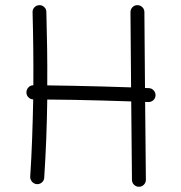

<svg xmlns="http://www.w3.org/2000/svg" viewBox="-20 -690 704 748"><path d="M585.9 -317.9Q585.4 -306.6 576.9 -299.3Q568.4 -292 557.1 -292.5Q551.3 -293 545.4 -293L548.3 10.3Q548.3 21.5 540.5 29.5Q532.7 37.6 521.5 37.6Q510.3 37.6 502.2 29.8Q494.1 22 494.1 10.7L491.2 -294.9Q439.5 -296.9 381.6 -298.3Q323.7 -299.8 267.3 -301Q210.9 -302.2 164.1 -302.2Q163.1 -225.6 160.2 -149.2Q157.2 -72.8 152.3 2Q151.9 13.2 143.1 20.8Q134.3 28.3 123 27.3Q112.3 26.4 104.7 17.8Q97.2 9.3 97.7 -1.5Q102.5 -75.2 105.2 -150.9Q107.9 -226.6 109.4 -302.7Q98.1 -303.2 90.6 -311Q83 -318.8 83 -330.1Q83 -341.3 90.8 -349.6Q98.6 -357.9 109.9 -357.9Q110.4 -428.7 109.6 -499.8Q108.9 -570.8 106.9 -642.1Q106.4 -653.3 114 -661.4Q121.6 -669.4 132.8 -669.9Q144 -670.4 152.3 -662.6Q160.6 -654.8 160.6 -643.6Q162.6 -572.3 163.6 -500.7Q164.6 -429.2 164.1 -357.4Q211.4 -356.9 267.6 -355.7Q323.7 -354.5 381.3 -353Q439 -351.6 490.7 -349.6L488.3 -642.6Q488.3 -653.8 496.1 -661.9Q503.9 -669.9 515.1 -669.9Q526.4 -669.9 534.4 -662.1Q542.5 -654.3 542.5 -643.1L544.9 -347.2Q552.7 -347.2 560.1 -346.7Q571.3 -346.2 578.9 -337.6Q586.4 -329.1 585.9 -317.9Z"/></svg>

Font: Mikhak-DS2-FD Light
Style: Regular
Weight: 300
Designer: Amin Abedi
Version: Version 3.2